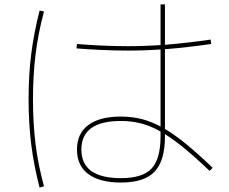

<svg xmlns="http://www.w3.org/2000/svg" viewBox="-20 -810 1040 873"><path d="M530 20Q433 20 381.5 -18.5Q330 -57 330 -130Q330 -203 381.5 -241.5Q433 -280 530 -280Q580 -280 625 -268.5Q670 -257 718 -230.5Q766 -204 821.5 -159Q877 -114 947 -47L933 -33Q864 -99 810 -142.5Q756 -186 710 -212Q664 -238 620.5 -249Q577 -260 530 -260Q350 -260 350 -130Q350 0 530 0Q628 0 669 -43.5Q710 -87 710 -190V-790H730V-190Q730 -79 683 -29.5Q636 20 530 20ZM561 -580Q503 -580 439 -583Q375 -586 328 -590L330 -610Q376 -606 439.5 -603Q503 -600 561 -600Q647 -600 736.5 -607Q826 -614 938 -630L940 -610Q828 -594 738.5 -587Q649 -580 561 -580ZM160 43Q134 -57 122 -153Q110 -249 110 -360Q110 -469 122 -564.5Q134 -660 160 -762L180 -758Q153 -656 141.5 -561.5Q130 -467 130 -360Q130 -250 141.5 -156Q153 -62 180 37Z"/></svg>

Font: M PLUS 2 Thin Thin
Style: Regular
Weight: 250
Version: Version 1.001